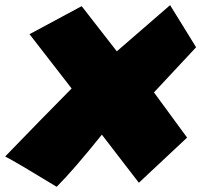

<svg xmlns="http://www.w3.org/2000/svg" viewBox="-36 -720 775 739"><path d="M618.7 -700.2 718.8 -538.1 556.6 -364.3 684.1 -190.4 498.5 -16.6 356 -201.7Q248 -66.9 182.1 -1Q30.3 -93.8 -16.1 -117.7Q123.5 -262.2 239.7 -379.4L77.6 -588.4L278.3 -696.3L413.6 -522.5Z"/></svg>

Font: Lapsus Pro (theguybrush.com)
Style: Bold
Weight: 700
Designer: Jose Roses
Version: Version 1.00 February 9, 2018, initial release